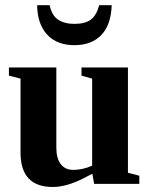

<svg xmlns="http://www.w3.org/2000/svg" viewBox="-20 -725 596 757"><path d="M344.2 -40 311 -22.9Q242.7 12.2 188 12.2Q61 12.2 61 -123V-415L15.1 -426.8V-459H202.1V-142.1Q202.1 -101.1 219.5 -78.1Q236.8 -55.2 269 -55.2Q306.2 -55.2 343.3 -71.8V-415L301.3 -426.8V-459H484.4V-43.9L529.3 -32.2V0H351.1ZM273.4 -546.9Q204.6 -546.9 166 -588.4Q127.4 -629.9 126.5 -704.6H175.8Q184.1 -664.1 209 -647.5Q233.9 -630.9 273.4 -630.9Q315.9 -630.9 338.4 -647.9Q360.8 -665 371.1 -704.6H420.4Q418 -627.4 379.6 -587.2Q341.3 -546.9 273.4 -546.9Z"/></svg>

Font: Tinos
Style: Bold
Weight: 700
Designer: Steve Matteson
Foundry: Monotype Imaging Inc.
Version: Version 1.23